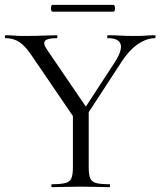

<svg xmlns="http://www.w3.org/2000/svg" viewBox="-24 -770 660 790"><path d="M301 -288 451 -518Q480 -565 472 -589Q464 -613 419 -613Q417 -613 417 -619Q417 -625 419 -625Q446 -625 471 -623.5Q496 -622 536 -622Q561 -622 576.5 -623.5Q592 -625 614 -625Q616 -625 616 -619Q616 -613 614 -613Q590 -613 565 -601Q540 -589 517.5 -567Q495 -545 475 -514L318 -273ZM290 -272 110 -536Q82 -579 57 -596Q32 -613 -1 -613Q-4 -613 -4 -619Q-4 -625 -1 -625Q16 -625 35 -623.5Q54 -622 70 -622Q97 -622 122.5 -622.5Q148 -623 170.5 -624Q193 -625 210 -625Q212 -625 212 -619Q212 -613 210 -613Q171 -613 161.5 -602Q152 -591 168 -568L339 -317ZM276 -310 341 -319V-81Q341 -52 347 -37Q353 -22 371 -17Q389 -12 426 -12Q429 -12 429 -6Q429 0 426 0Q402 0 372.5 -1Q343 -2 308 -2Q275 -2 244 -1Q213 0 190 0Q187 0 187 -6Q187 -12 190 -12Q226 -12 245 -17Q264 -22 270 -37Q276 -52 276 -81ZM192 -722Q188 -722 186.5 -729Q185 -736 186.5 -743Q188 -750 192 -750H443Q447 -750 448.5 -743Q450 -736 448.5 -729Q447 -722 443 -722Z"/></svg>

Font: Cormorant Garamond Light
Style: Regular
Weight: 400
Version: Version 4.001